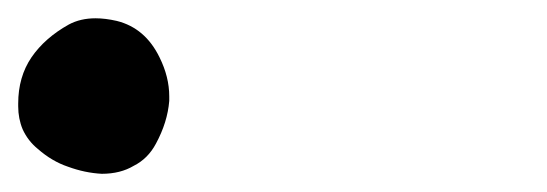

<svg xmlns="http://www.w3.org/2000/svg" viewBox="-20 -190 601 211"><path d="M21.5 -26.4Q10.7 -35.2 4.9 -47.9Q0 -59.6 0 -73.2Q0 -75.2 0 -76.2Q0 -105.5 14.6 -127Q29.3 -148.4 55.7 -163.1Q68.4 -169.9 85 -169.9Q95.7 -169.9 108.4 -167Q139.6 -159.2 155.3 -127Q166 -105.5 166 -84Q166 -82 166 -79.1Q164.1 -55.7 151.4 -32.2Q142.6 -15.6 127 -7.8Q112.3 1 91.8 1Q91.8 1 91.8 1Q73.2 0 54.7 -6.8Q37.1 -12.7 21.5 -26.4Z"/></svg>

Font: KARPATY Font
Style: Regular
Weight: 400
Designer: Inna Sieryk
Version: Version 1.1